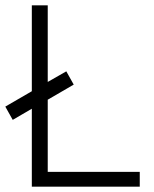

<svg xmlns="http://www.w3.org/2000/svg" viewBox="-20 -704 580 724"><path d="M160 -56H507V0H100V-294L28 -252L0 -302L100 -360V-684H160V-395L230 -435L258 -385L160 -328Z"/></svg>

Font: Bellota
Style: Regular
Weight: 400
Designer: Kemie Guaida
Foundry: Kemie Guaida
Version: Version 4.001